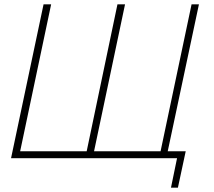

<svg xmlns="http://www.w3.org/2000/svg" viewBox="-20 -730 986 886"><path d="M769 136 797 0H31L181 -710H216L73 -32H380L522 -710H557L414 -32H721L864 -710H898L754 -32H837L801 136Z"/></svg>

Font: Raleway ExtraLight
Style: Italic
Weight: 200
Italic angle: -12°
Designer: Matt McInerney, Pablo Impallari, Rodrigo Fuenzalida
Foundry: Matt McInerney, Pablo Impallari, Rodrigo Fuenzalida
Version: Version 4.026